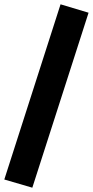

<svg xmlns="http://www.w3.org/2000/svg" viewBox="-41 -790 431 891"><path d="M109 81 -21 43 240 -770 370 -731Z"/></svg>

Font: Nunito Sans Black
Style: Regular
Weight: 900
Designer: Vernon Adams
Foundry: Vernon Adams
Version: Version 3.006; ttfautohint (v1.8.3)